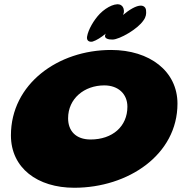

<svg xmlns="http://www.w3.org/2000/svg" viewBox="-20 -832 860 905"><path d="M416.5 -636C435.5 -642 457 -656 478.5 -673.5C477.5 -671 476.5 -669 475.5 -666.5C471 -651 489.5 -645 511 -645.5C544 -646.5 628.5 -694.5 656 -735.5C668.5 -752 670 -767.5 668.5 -781.5C668 -797 657.5 -805 644.5 -805.5C621.5 -806 588.5 -785.5 560 -761.5C561.5 -764.5 562.5 -768 563.5 -772C566 -788.5 560.5 -801 551.5 -807C531 -821.5 485 -802 450.5 -767C422 -737.5 396 -692.5 390.5 -660C387 -641 399.5 -632.5 416.5 -636ZM330 53C584 53 816.5 -102.5 816.5 -343.5C816.5 -496 686 -596.5 503.5 -596.5C253 -596.5 31.5 -436 31.5 -194C31.5 -40 156.5 53 330 53ZM407 -174.5C337.5 -174.5 301 -215 301 -274.5C301 -367.5 377.5 -429.5 471.5 -429.5C537 -429.5 580.5 -389.5 580.5 -329C580.5 -236 510 -174.5 407 -174.5Z"/></svg>

Font: Gluten
Style: Bold Italic
Weight: 700
Italic angle: -13°
Designer: Tyler Finck
Foundry: Etcetera Type Company
Version: Version 0.920